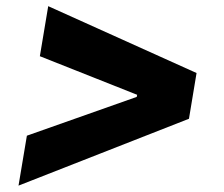

<svg xmlns="http://www.w3.org/2000/svg" viewBox="-20 -603 723 620"><path d="M590.2 -219.5 39.8 -3.6 66.8 -164.8 421.5 -290.1 422.9 -296.9 108.7 -421.5 135.7 -583.1 614.7 -367.2Z"/></svg>

Font: Inter UI Extra Bold
Style: Italic
Weight: 800
Italic angle: 9.39999°
Designer: Rasmus Andersson
Foundry: rsms
Version: 3.2;8d6f07862